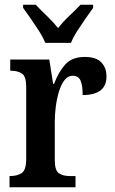

<svg xmlns="http://www.w3.org/2000/svg" viewBox="-20 -786 481 806"><path d="M20 0V-47H23Q52 -47 71 -59.5Q90 -72 90 -119V-421Q90 -465 72.5 -477Q55 -489 26 -489H23V-536H187L203 -434H207Q226 -485 254.5 -516Q283 -547 336 -547Q383 -547 405 -524.5Q427 -502 427 -465Q427 -387 327 -387Q327 -428 318 -448Q309 -468 285 -468Q265 -468 251 -450Q237 -432 228 -403Q219 -374 214.5 -340.5Q210 -307 210 -275V-114Q210 -70 227.5 -58.5Q245 -47 272 -47H297V0ZM170 -606Q161 -629 144 -655.5Q127 -682 109 -708Q91 -734 77 -753V-766H130Q150 -745 177 -719Q204 -693 224 -668Q243 -693 270.5 -719Q298 -745 318 -766H371V-753Q357 -734 339 -708Q321 -682 304 -655.5Q287 -629 278 -606Z"/></svg>

Font: Noto Serif Lao Condensed SemiBold
Style: Regular
Weight: 600
Width: 3
Designer: Monotype Design Team
Foundry: Monotype Imaging Inc.
Version: Version 2.003; ttfautohint (v1.8.4.7-5d5b)